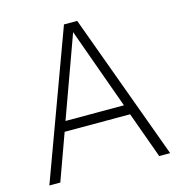

<svg xmlns="http://www.w3.org/2000/svg" viewBox="-106 -804 842 898"><g transform="rotate(-15 315.5 -355.0)"><path d="M23 0 284 -710H348L608 0H555L474 -224H157L76 0ZM174 -272H457L316 -664Z"/></g></svg>

Font: Geist ExtLt
Style: Regular
Weight: 400
Designer: Basement.studio, Andrés Briganti, Mateo Zaragoza
Foundry: Basement.studio, Vercel, Andrés Briganti, Guido Ferreyra, Mateo Zaragoza
Version: Version 1.401